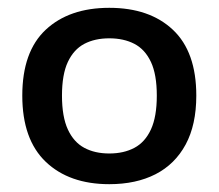

<svg xmlns="http://www.w3.org/2000/svg" viewBox="-20 -768 560 491"><path d="M259.5 -297Q157 -297 97 -354.2Q37 -411.5 37 -523.5Q37 -636 97 -692Q157 -748 259.5 -748Q362.5 -748 422.2 -691.8Q482 -635.5 482 -523.5Q482 -449 454.8 -398.5Q427.5 -348 377.8 -322.5Q328 -297 259.5 -297ZM259.5 -375.5Q296.5 -375.5 323.8 -390Q351 -404.5 366 -437Q381 -469.5 381 -523.5Q381 -577.5 366 -609.5Q351 -641.5 323.8 -655.8Q296.5 -670 259.5 -670Q222.5 -670 195.5 -655.8Q168.5 -641.5 153.5 -609.5Q138.5 -577.5 138.5 -523.5Q138.5 -469.5 153.5 -437Q168.5 -404.5 195.5 -390Q222.5 -375.5 259.5 -375.5Z"/></svg>

Font: Encode Sans SemiExpanded Medium
Style: Regular
Weight: 500
Width: 6
Designer: Multiple Designers
Foundry: Impallari Type
Version: Version 3.002